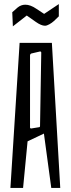

<svg xmlns="http://www.w3.org/2000/svg" viewBox="-20 -920 348 940"><path d="M158 -877 196 -852 268 -900V-840L244 -817Q234 -808 221.5 -801Q209 -794 200 -794Q182 -794 155 -813L111 -844L43 -791L40 -860L66 -883Q83 -897 104 -897Q129 -897 158 -877ZM275 0H231L195 -266L115 -228L93 0H31L76 -710H234ZM176 -668 133 -658Q127 -655 127 -648V-296Q127 -291 133 -291L170 -297Q176 -297 176 -303L182 -662Q182 -668 176 -668Z"/></svg>

Font: Bahiana
Style: Regular
Weight: 400
Designer: Pablo Cosgaya & Dani Raskovsky
Foundry: Pablo Cosgaya & Dani Raskovsky
Version: Version 1.005